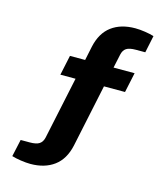

<svg xmlns="http://www.w3.org/2000/svg" viewBox="-134 -835 975 1136"><g transform="rotate(15 354.0 -267.0)"><path d="M160 201Q134 201 100.5 196Q67 191 45 184L68 79H124Q164 79 182.5 66.5Q201 54 207 27L288 -355H195L221 -477H314L332 -563Q351 -650 408 -692.5Q465 -735 553 -735Q580 -735 613 -730Q646 -725 668 -718L646 -613H589Q549 -613 530.5 -601Q512 -589 506 -561L488 -477H617L591 -355H462L381 29Q362 116 304.5 158.5Q247 201 160 201Z"/></g></svg>

Font: Archivo SemiExpanded ExtraBold
Style: Regular
Weight: 800
Width: 6
Designer: Hector Gatti
Foundry: Omnibus-Type
Version: Version 2.001; ttfautohint (v1.8.3)